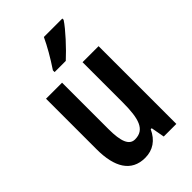

<svg xmlns="http://www.w3.org/2000/svg" viewBox="-232 -852 948 948"><g transform="rotate(-45 242.0 -378.0)"><path d="M395 -757V-766H266C245 -721 217 -672 181 -618V-606H259C303 -646 369 -717 395 -757ZM425 -543H313V-262C313 -149 295 -90 227 -90C187 -90 170 -132 170 -219V-543H58V-189C58 -66 101 10 198 10C252 10 293 -18 317 -71H324L337 0H425Z"/></g></svg>

Font: Noto Sans Armenian ExtraCondensed SemiBold
Style: Regular
Weight: 600
Width: 2
Designer: Monotype Design Team
Foundry: Monotype Imaging Inc.
Version: Version 2.008